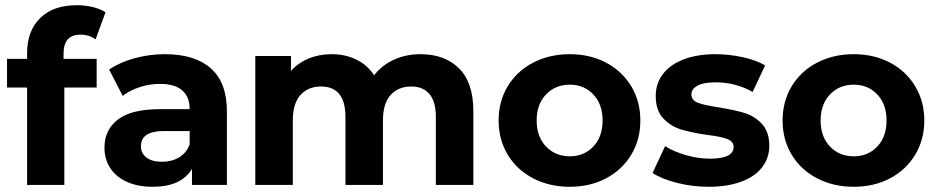

<svg xmlns="http://www.w3.org/2000/svg" viewBox="-20 -710 3597 737"><path d="M224 -484H351V-374H227V0H84V-374H7V-484H84V-506Q84 -591 134 -640.5Q184 -690 275 -690Q307 -690 336 -683Q365 -676 385 -663L347 -559Q322 -577 289 -577Q224 -577 224 -505Z M851 -282V0H717V-62Q676 7 566 7Q509 7 467 -12Q425 -31 403 -65Q381 -99 381 -143Q381 -212 433 -251.5Q485 -291 594 -291H708Q708 -338 679.5 -363Q651 -388 594 -388Q554 -388 516 -375.5Q478 -363 451 -342L399 -443Q440 -471 496.5 -486.5Q553 -502 613 -502Q728 -502 789.5 -447.5Q851 -393 851 -282ZM708 -156V-207H609Q521 -207 521 -149Q521 -121 542.5 -105Q564 -89 602 -89Q639 -89 667.5 -106Q696 -123 708 -156Z M1797 -283V0H1653V-261Q1653 -320 1628.5 -349Q1604 -378 1559 -378Q1509 -378 1479.5 -345.5Q1450 -313 1450 -248V0H1306V-261Q1306 -378 1212 -378Q1163 -378 1133.5 -345.5Q1104 -313 1104 -248V0H960V-495H1097V-438Q1125 -469 1165 -485.5Q1205 -502 1253 -502Q1305 -502 1347.5 -481.5Q1390 -461 1416 -421Q1446 -460 1492.5 -481Q1539 -502 1594 -502Q1687 -502 1742 -447.5Q1797 -393 1797 -283Z M2167 7Q2089 7 2026.5 -25.5Q1964 -58 1929 -116Q1894 -174 1894 -247.5Q1894 -321 1929 -379Q1964 -437 2026.5 -469.5Q2089 -502 2167 -502Q2245 -502 2306.5 -469.5Q2368 -437 2403 -379Q2438 -321 2438 -247.5Q2438 -174 2403 -116Q2368 -58 2306.5 -25.5Q2245 7 2167 7ZM2167 -110Q2222 -110 2257.5 -147.5Q2293 -185 2293 -247.5Q2293 -310 2257.5 -347.5Q2222 -385 2167 -385Q2112 -385 2076 -347.5Q2040 -310 2040 -247.5Q2040 -185 2076 -147.5Q2112 -110 2167 -110Z M2485 -46 2533 -149Q2566 -128 2613 -114.5Q2660 -101 2705 -101Q2796 -101 2796 -146Q2796 -167 2771.5 -176.5Q2747 -186 2695 -192Q2634 -201 2594.5 -213Q2555 -225 2526 -255.5Q2497 -286 2497 -342Q2497 -389 2524.5 -425.5Q2552 -462 2604 -482Q2656 -502 2726 -502Q2779 -502 2831 -490.5Q2883 -479 2917 -459L2869 -357Q2804 -394 2726 -394Q2680 -394 2657 -381Q2634 -368 2634 -348Q2634 -325 2659 -315.5Q2684 -306 2738 -298Q2799 -288 2837.5 -276.5Q2876 -265 2904.5 -234.5Q2933 -204 2933 -150Q2933 -104 2905.5 -68Q2878 -32 2825 -12.5Q2772 7 2700 7Q2638 7 2579 -8Q2520 -23 2485 -46Z M3257 7Q3179 7 3116.5 -25.5Q3054 -58 3019 -116Q2984 -174 2984 -247.5Q2984 -321 3019 -379Q3054 -437 3116.5 -469.5Q3179 -502 3257 -502Q3335 -502 3396.5 -469.5Q3458 -437 3493 -379Q3528 -321 3528 -247.5Q3528 -174 3493 -116Q3458 -58 3396.5 -25.5Q3335 7 3257 7ZM3257 -110Q3312 -110 3347.5 -147.5Q3383 -185 3383 -247.5Q3383 -310 3347.5 -347.5Q3312 -385 3257 -385Q3202 -385 3166 -347.5Q3130 -310 3130 -247.5Q3130 -185 3166 -147.5Q3202 -110 3257 -110Z"/></svg>

Font: Montserrat Ace
Style: Bold
Weight: 700
Designer: Julieta Ulanovsky
Foundry: Julieta Ulanovsky
Version: Version 1